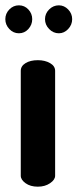

<svg xmlns="http://www.w3.org/2000/svg" viewBox="-28 -701 291 721"><path d="M114 0Q86 0 68 -13Q50 -26 50 -41V-435Q50 -453 68 -464Q86 -475 114 -475Q141 -475 160 -464Q179 -453 179 -435V-41Q179 -26 160 -13Q141 0 114 0ZM193 -576Q172 -576 156.5 -592Q141 -608 141 -629Q141 -650 156.5 -665.5Q172 -681 193 -681Q213 -681 228 -665.5Q243 -650 243 -629Q243 -608 228 -592Q213 -576 193 -576ZM43 -576Q22 -576 7 -592Q-8 -608 -8 -629Q-8 -650 7 -665.5Q22 -681 43 -681Q64 -681 78.5 -665.5Q93 -650 93 -629Q93 -608 78.5 -592Q64 -576 43 -576Z"/></svg>

Font: Dosis ExtraLight
Style: Bold
Weight: 700
Version: Version 3.001; ttfautohint (v1.8.2)